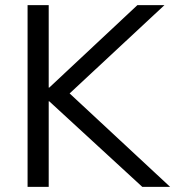

<svg xmlns="http://www.w3.org/2000/svg" viewBox="-20 -725 680 745"><path d="M87 0V-705H169V-385H171L513 -705H618L226 -340L227 -384L640 0H532L171 -332H169V0Z"/></svg>

Font: NunitoSans1
Style: Book
Weight: 400
Designer: Vernon Adams
Foundry: Vernon Adams
Version: Version 3.101;gftools[0.9.27]